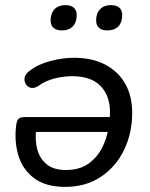

<svg xmlns="http://www.w3.org/2000/svg" viewBox="-20 -722 586 751"><path d="M235 9Q157 9 111.5 -26.5Q66 -62 50.5 -118.5Q35 -175 44 -237Q47 -253 54 -258.5Q61 -264 75 -264H426L417 -206H100L122 -220Q116 -176 125.5 -139Q135 -102 162.5 -79.5Q190 -57 237 -57Q290 -57 324 -80.5Q358 -104 377.5 -140.5Q397 -177 403 -216L407 -242Q420 -325 383 -374.5Q346 -424 263 -424Q228 -424 193 -415Q158 -406 130 -386Q116 -377 105 -378Q94 -379 86.5 -386Q79 -393 76.5 -404Q74 -415 79 -426Q84 -437 96 -445Q129 -471 177.5 -483.5Q226 -496 269 -496Q340 -496 391 -469.5Q442 -443 469.5 -395Q497 -347 497 -280Q497 -201 465 -135Q433 -69 374 -30Q315 9 235 9ZM399 -603Q379 -603 367.5 -613Q356 -623 356 -642Q356 -670 371.5 -686Q387 -702 414 -702Q435 -702 446.5 -692Q458 -682 458 -663Q458 -635 443 -619Q428 -603 399 -603ZM222 -603Q201 -603 189.5 -613Q178 -623 178 -642Q178 -670 193.5 -686Q209 -702 236 -702Q257 -702 268.5 -692Q280 -682 280 -663Q280 -635 265 -619Q250 -603 222 -603Z"/></svg>

Font: Nunito Medium
Style: Italic
Weight: 500
Designer: Vernon Adams
Foundry: Vernon Adams
Version: Version 3.601